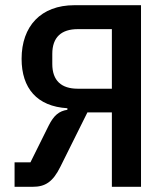

<svg xmlns="http://www.w3.org/2000/svg" viewBox="-20 -718 640 738"><path d="M36 0H106C153 0 183 -18 212 -77L316 -286H410V0H522V-698H266C137 -698 63 -617 63 -492C63 -379 122 -309 239 -302V-296C207 -291 187 -275 167 -235L97 -94H36ZM410 -377H279C216 -377 181 -408 181 -472V-511C181 -575 216 -606 279 -606H410Z"/></svg>

Font: IBM Mono Medium
Style: Regular
Weight: 500
Monospace: yes
Designer: Mike Abbink, Paul van der Laan, Pieter van Rosmalen
Foundry: Bold Monday
Version: Version 2.3